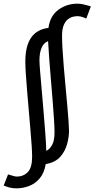

<svg xmlns="http://www.w3.org/2000/svg" viewBox="-35 -793 515 1046"><path d="M387 -773Q401 -773 418 -769.5Q435 -766 447.5 -762Q460 -758 460 -758L435 -692Q431 -694 416.5 -699.5Q402 -705 387 -705Q380 -705 366 -702.5Q352 -700 337.5 -690Q323 -680 313 -658Q303 -636 303 -597Q303 -570 305.5 -526Q308 -482 312.5 -429.5Q317 -377 322 -322.5Q327 -268 331.5 -218.5Q336 -169 338.5 -132.5Q341 -96 341 -79Q341 -47 330.5 -8Q320 31 293 61.5Q266 92 214 101Q206 150 181 179Q156 208 123 220.5Q90 233 56 233Q28 233 8 226Q-12 219 -15 218L9 157Q13 158 30.5 163.5Q48 169 56 169Q92 169 116 145Q140 121 140 60Q140 39 137.5 0Q135 -39 130.5 -89.5Q126 -140 121.5 -194.5Q117 -249 112.5 -300Q108 -351 105.5 -392.5Q103 -434 103 -458Q103 -626 229 -641Q238 -707 283.5 -740Q329 -773 387 -773ZM227 -569Q202 -559 191 -531.5Q180 -504 180 -465Q180 -446 183.5 -404Q187 -362 192 -306Q197 -250 202 -189Q207 -128 211.5 -71Q216 -14 217 29Q236 20 249 -3.5Q262 -27 262 -73Q262 -100 259 -146Q256 -192 251.5 -248Q247 -304 242 -363Q237 -422 233 -475.5Q229 -529 227 -569Z"/></svg>

Font: Rosario Light
Style: Italic
Weight: 300
Italic angle: -8.05°
Designer: Hector Gatti
Foundry: Omnibus Type
Version: Version 1.101; ttfautohint (v1.8.1.43-b0c9)